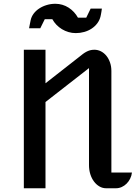

<svg xmlns="http://www.w3.org/2000/svg" viewBox="-20 -1006 745 1026"><path d="M107.4 -740.2H223.1V-561L405.3 -703.6Q414.1 -710.9 422.9 -717.5Q431.6 -724.1 441.2 -729.2Q450.7 -734.4 461.2 -737.3Q471.7 -740.2 483.9 -740.2Q502.9 -740.2 519.5 -731.7Q536.1 -723.1 548.6 -707.8Q561 -692.4 568.1 -671.6Q575.2 -650.9 575.2 -627V-84H685.1Q683.1 -66.4 675.5 -51.3Q668 -36.1 656.5 -24.7Q645 -13.2 630.4 -6.6Q615.7 0 599.6 0H546.9Q527.8 0 511.2 -9.8Q494.6 -19.5 482.2 -36.1Q469.7 -52.7 462.6 -75.2Q455.6 -97.7 455.6 -123V-642.1L223.1 -460.9V0H107.4ZM384.8 -829.1Q364.7 -829.1 345.9 -834.7Q327.1 -840.3 311 -850.1Q294.9 -859.9 281.7 -873.5Q268.6 -887.2 259.8 -903.3H219.2L195.3 -855H135.3Q137.7 -867.7 139.4 -876.2Q141.1 -884.8 143.6 -897Q147.5 -916.5 159.7 -932.9Q171.9 -949.2 189.9 -960.9Q208 -972.7 230 -979.2Q252 -985.8 275.9 -985.8Q294.9 -985.8 313 -980.5Q331.1 -975.1 346.7 -965.1Q362.3 -955.1 375 -941.4Q387.7 -927.7 396.5 -911.6H440.9L464.4 -960H524.4Q523.4 -951.2 522 -943.4Q521 -936.5 519.5 -929.4Q518.1 -922.4 517.1 -918Q512.2 -897.9 499.8 -881.3Q487.3 -864.7 469.5 -853Q451.7 -841.3 429.9 -835.2Q408.2 -829.1 384.8 -829.1Z"/></svg>

Font: Atomic Age
Style: Regular
Weight: 400
Designer: James Grieshaber
Foundry: James Grieshaber
Version: Version 1.008; ttfautohint (v1.4.1) -l 6 -r 46 -G 0 -x 0 -H 